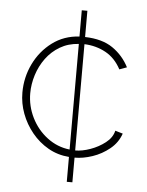

<svg xmlns="http://www.w3.org/2000/svg" viewBox="-54 -689 655 853"><g transform="rotate(5 273.5 -262.5)"><path d="M276 120V9Q225 5 183 -19Q141 -43 110 -81Q79 -119 62 -164.5Q45 -210 45 -258Q45 -326 74 -386Q103 -446 155 -485Q207 -524 276 -528V-645H301V-528Q378 -526 425 -493.5Q472 -461 498 -410L465 -398Q439 -447 396 -470.5Q353 -494 301 -496V-22Q332 -22 368.5 -35Q405 -48 434.5 -71Q464 -94 471 -125L505 -115Q491 -74 456.5 -46Q422 -18 380.5 -4Q339 10 301 10V120ZM80 -258Q80 -201 105.5 -149.5Q131 -98 176 -64Q221 -30 276 -24V-495Q229 -492 192.5 -470.5Q156 -449 131 -415Q106 -381 93 -340Q80 -299 80 -258Z"/></g></svg>

Font: Raleway Thin ExtraLight
Style: Regular
Weight: 250
Version: Version 4.026